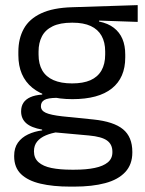

<svg xmlns="http://www.w3.org/2000/svg" viewBox="-20 -524 552 732"><path d="M256 -146Q156.5 -146 103.2 -189.5Q50 -233 50 -314V-326.5Q50 -377 70.8 -414.5Q91.5 -452 137 -473.2Q182.5 -494.5 256 -496.5L505 -504.5V-440.5L358 -445.5L357.5 -442Q392 -435 414 -418Q436 -401 446.8 -375.5Q457.5 -350 457.5 -316V-305Q457.5 -227.5 406.5 -186.8Q355.5 -146 256 -146ZM252.5 123H264Q309 123 341.2 116.2Q373.5 109.5 391 95Q408.5 80.5 408.5 56.5V54.5Q408.5 26.5 388.2 11.8Q368 -3 319 -7.5L181 -20L204 -21Q176 -17 154.8 -8Q133.5 1 121.5 15.8Q109.5 30.5 109.5 52.5V53.5Q109.5 79 127 94.5Q144.5 110 176.5 116.5Q208.5 123 252.5 123ZM262.5 187.5H248Q182 187.5 134.2 176.2Q86.5 165 60.2 139.8Q34 114.5 34 72V70Q34 40 48.2 20Q62.5 0 86.8 -11.5Q111 -23 141 -27L140.5 -30Q99.5 -37 80 -54.2Q60.5 -71.5 60.5 -99V-99.5Q60.5 -118.5 69.2 -132Q78 -145.5 95.8 -153.5Q113.5 -161.5 141 -163.5V-173.5L234 -150L196 -151Q162 -150.5 149 -142.8Q136 -135 136 -119.5V-119Q136 -102.5 154.5 -94Q173 -85.5 217.5 -80.5L336 -68.5Q413.5 -60.5 449 -31.2Q484.5 -2 484.5 55V57.5Q484.5 103 457.5 132Q430.5 161 381 174.2Q331.5 187.5 262.5 187.5ZM255 -206Q297 -206 324.8 -218.2Q352.5 -230.5 366.8 -255.2Q381 -280 381 -316V-328Q381 -363 367.2 -387.5Q353.5 -412 326 -424.8Q298.5 -437.5 257 -437.5H254Q209 -437.5 180.8 -423.8Q152.5 -410 139.8 -385.2Q127 -360.5 127 -327.5V-316Q127 -280 141.2 -255.5Q155.5 -231 184 -218.5Q212.5 -206 255 -206Z"/></svg>

Font: Anek Devanagari Medium
Style: Regular
Weight: 400
Version: Version 1.003